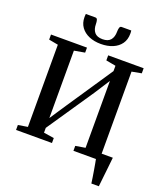

<svg xmlns="http://www.w3.org/2000/svg" viewBox="-199 -1098 1187 1404"><g transform="rotate(20 394.5 -396.0)"><path d="M683.5 180Q681 160 677 135Q673 110 668.8 84.5Q664.5 59 660.5 36.5Q656.5 14 653.5 -1L619 -51H766.5Q764.5 -32 762 -8.5Q759.5 15 756.8 40.5Q754 66 751.2 91.2Q748.5 116.5 746 139.5Q743.5 162.5 741.5 180ZM32 0V-38.5L106 -50.5V-690L33.5 -703.5V-743H313.5V-704L231 -689.5V-165L318 -296L554.5 -648V-689.5L478.5 -703.5V-743H754.5V-703.5L679.5 -689.5V-51L757 -38.5V0H478.5V-38.5L554.5 -51V-571.5L477.5 -452L231 -88.5V-51L311.5 -38.5V0ZM296 -971.5Q308.5 -971.5 312.2 -957.8Q316 -944 316 -928Q316 -887 335.5 -863.2Q355 -839.5 398.5 -839.5Q441.5 -839.5 461 -863.2Q480.5 -887 480.5 -928Q480.5 -944 484.2 -957.8Q488 -971.5 500 -971.5H575Q576 -965.5 576.2 -959.2Q576.5 -953 576.5 -946.5Q576.5 -900.5 553.8 -868.5Q531 -836.5 490.8 -819.5Q450.5 -802.5 398.5 -802.5Q347 -802.5 306.8 -819.5Q266.5 -836.5 243.2 -868.8Q220 -901 220 -946.5Q220 -953 220.5 -959.2Q221 -965.5 221.5 -971.5Z"/></g></svg>

Font: Merriweather 72pt SemiBold
Style: Regular
Weight: 600
Version: Version 2.100